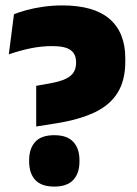

<svg xmlns="http://www.w3.org/2000/svg" viewBox="-20 -673 507 708"><path d="M189 -218.5 113.5 -206.5V-356.5L164 -365.5Q202.5 -372.5 223.2 -382.8Q244 -393 252.2 -407.5Q260.5 -422 260.5 -440V-444Q260.5 -473.5 240.5 -488.2Q220.5 -503 172.5 -503Q132.5 -503 92.5 -494.8Q52.5 -486.5 12.5 -472.5L31.5 -620.5Q51 -628.5 78.8 -636Q106.5 -643.5 140 -648.2Q173.5 -653 210 -653Q326.5 -653 384.2 -603Q442 -553 442 -458V-446Q442 -376.5 413.5 -330.8Q385 -285 328.8 -258.5Q272.5 -232 189 -218.5ZM180 15Q132.5 15 110 -9.5Q87.5 -34 87.5 -77V-82.5Q87.5 -125.5 110 -150Q132.5 -174.5 180 -174.5Q227.5 -174.5 250.2 -150Q273 -125.5 273 -82.5V-77Q273 -34 250.2 -9.5Q227.5 15 180 15Z"/></svg>

Font: Anek Kannada Medium ExtraBold
Style: Regular
Weight: 800
Version: Version 1.003